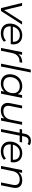

<svg xmlns="http://www.w3.org/2000/svg" viewBox="1981 -2768 792 4795"><g transform="rotate(90 2377.5 -371.0)"><path d="M183 0 53 -526H124L233 -78L520 -526H594L256 0Z M814 5Q700 5 634.5 -55Q569 -115 569 -219Q569 -308 607 -378.5Q645 -449 710.5 -489.5Q776 -530 860 -530Q965 -530 1027 -471Q1089 -412 1089 -307Q1089 -275 1082 -243H639Q639 -233 639 -222Q639 -143 684 -100.5Q729 -58 820 -58Q873 -58 918 -75.5Q963 -93 992 -124L1024 -73Q987 -36 931.5 -15.5Q876 5 814 5ZM647 -296H1022Q1029 -380 982.5 -425Q936 -470 858 -470Q778 -470 722 -422.5Q666 -375 647 -296Z M1178 0 1282 -526H1350L1332 -430Q1400 -530 1548 -530L1535 -461Q1530 -461 1525.5 -461.5Q1521 -462 1515 -462Q1431 -462 1376.5 -413.5Q1322 -365 1302 -267L1249 0Z M1571 0 1719 -742H1790L1642 0Z M2064 5Q1997 5 1945 -22Q1893 -49 1864 -98.5Q1835 -148 1835 -218Q1835 -308 1873.5 -378.5Q1912 -449 1979 -489.5Q2046 -530 2132 -530Q2207 -530 2258 -500.5Q2309 -471 2332 -416L2354 -526H2425L2320 0H2252L2269 -83Q2232 -42 2180 -18.5Q2128 5 2064 5ZM2079 -58Q2145 -58 2196.5 -89.5Q2248 -121 2277.5 -177Q2307 -233 2307 -304Q2307 -382 2261.5 -425Q2216 -468 2134 -468Q2068 -468 2016.5 -436Q1965 -404 1935.5 -348.5Q1906 -293 1906 -221Q1906 -144 1951.5 -101Q1997 -58 2079 -58Z M2738 5Q2634 5 2585 -57Q2536 -119 2557 -226L2617 -526H2688L2628 -226Q2613 -148 2645 -103.5Q2677 -59 2757 -59Q2840 -59 2895.5 -105Q2951 -151 2970 -243L3026 -526H3097L2992 0H2924L2941 -84Q2903 -38 2851 -16.5Q2799 5 2738 5Z M3203 0 3296 -466H3202L3213 -526H3308L3321 -592Q3336 -666 3381.5 -706.5Q3427 -747 3501 -747Q3533 -747 3561 -738Q3589 -729 3607 -713L3576 -661Q3547 -687 3501 -687Q3454 -687 3427 -662Q3400 -637 3389 -584L3377 -526H3538L3526 -466H3367L3274 0Z M3761 5Q3647 5 3581.5 -55Q3516 -115 3516 -219Q3516 -308 3554 -378.5Q3592 -449 3657.5 -489.5Q3723 -530 3807 -530Q3912 -530 3974 -471Q4036 -412 4036 -307Q4036 -275 4029 -243H3586Q3586 -233 3586 -222Q3586 -143 3631 -100.5Q3676 -58 3767 -58Q3820 -58 3865 -75.5Q3910 -93 3939 -124L3971 -73Q3934 -36 3878.5 -15.5Q3823 5 3761 5ZM3594 -296H3969Q3976 -380 3929.5 -425Q3883 -470 3805 -470Q3725 -470 3669 -422.5Q3613 -375 3594 -296Z M4486 -530Q4591 -530 4640 -468.5Q4689 -407 4668 -299L4608 0H4537L4597 -300Q4613 -378 4580.5 -422Q4548 -466 4466 -466Q4382 -466 4326 -420Q4270 -374 4252 -282L4196 0H4125L4229 -526H4297L4281 -442Q4319 -487 4371.5 -508.5Q4424 -530 4486 -530Z"/></g></svg>

Font: Montserrat
Style: Italic
Weight: 400
Italic angle: -11.3°
Designer: Julieta Ulanovsky
Foundry: Julieta Ulanovsky
Version: Version 9.000; ttfautohint (v1.8.4.7-5d5b)